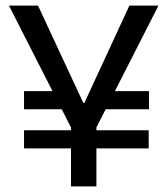

<svg xmlns="http://www.w3.org/2000/svg" viewBox="-20 -673 599 687"><path d="M66 -142V-207H512V-142ZM66 -282V-347H238V-282ZM345 -282V-347H513V-282ZM234 -6V-217L12 -653H116L278 -305H282L443 -653H547L325 -217V-6Z"/></svg>

Font: Bricolage Grotesque 36pt
Style: Regular
Weight: 400
Designer: Mathieu Triay
Foundry: Atelier Triay
Version: Version 1.001;gftools[0.9.33.dev8+g029e19f]